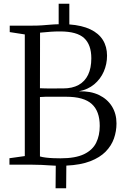

<svg xmlns="http://www.w3.org/2000/svg" viewBox="-20 -880 668 1026"><path d="M277 126 278 5.5Q258.5 4.5 240.8 3.5Q223 2.5 201.8 1.2Q180.5 0 149.5 0H30.5V-34.5L112.5 -46V-696L32 -708.5V-743H153.5Q181 -743 203.2 -744.5Q225.5 -746 247.2 -748Q269 -750 293.5 -750.5V-860H350.5V-749.5Q418 -744.5 462.8 -723.2Q507.5 -702 529.8 -666.2Q552 -630.5 552 -582.5Q552 -537.5 534.5 -497.5Q517 -457.5 483.5 -429.5Q450 -401.5 401.5 -392Q463.5 -394 508.5 -372.5Q553.5 -351 578 -311.8Q602.5 -272.5 602.5 -220.5Q602.5 -179 589 -140.2Q575.5 -101.5 544.8 -70Q514 -38.5 462.5 -18.5Q411 1.5 334.5 5L333.5 126ZM303 -34Q383 -34 428.8 -56Q474.5 -78 493.8 -117Q513 -156 513 -207Q513 -286 470.2 -324.5Q427.5 -363 334 -363Q320 -363 301 -363Q282 -363 261.5 -363.2Q241 -363.5 223.2 -363Q205.5 -362.5 193.5 -361.5V-44Q207 -40 226 -37.8Q245 -35.5 265.2 -34.8Q285.5 -34 303 -34ZM317 -407.5Q366.5 -407.5 400 -426Q433.5 -444.5 450.8 -480.5Q468 -516.5 468 -568.5Q468 -641 429.5 -676.5Q391 -712 301 -712Q273 -712 252.8 -710.5Q232.5 -709 218.2 -707.5Q204 -706 194 -705.5L193.5 -408.5Q205.5 -408 222.5 -407.5Q239.5 -407 257.5 -407.2Q275.5 -407.5 291.5 -407.5Q307.5 -407.5 317 -407.5Z"/></svg>

Font: Merriweather 60pt Light
Style: Regular
Weight: 300
Version: Version 2.100